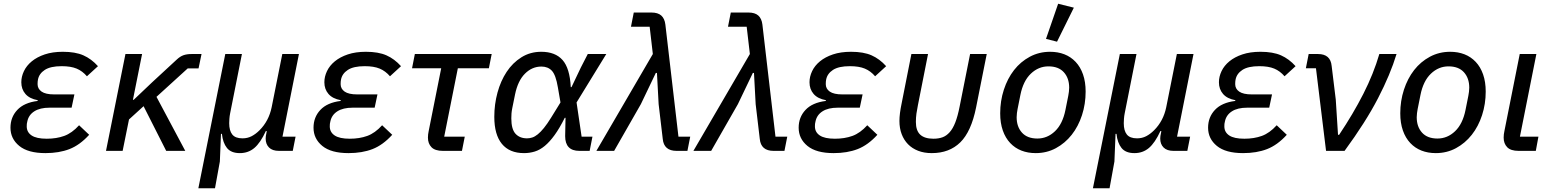

<svg xmlns="http://www.w3.org/2000/svg" viewBox="-20 -807 8298 1027"><path d="M457 -86Q407 -31 351.5 -9.5Q296 12 223 12Q130 12 83 -26.5Q36 -65 36 -124Q36 -180 72.5 -219Q109 -258 181 -267L182 -271Q138 -279 116 -304.5Q94 -330 94 -367Q94 -397 108 -426.5Q122 -456 150 -479Q178 -502 219.5 -516Q261 -530 316 -530Q383 -530 426 -511Q469 -492 504 -453L445 -399Q421 -427 390 -440Q359 -453 310 -453Q250 -453 219.5 -433Q189 -413 183 -381Q182 -376 181.5 -370.5Q181 -365 181 -357Q181 -332 202.5 -317Q224 -302 270 -302H378L363 -231H245Q194 -231 163.5 -211.5Q133 -192 126 -157Q124 -150 123.5 -144.5Q123 -139 123 -131Q123 -100 149 -82.5Q175 -65 230 -65Q282 -65 323.5 -80Q365 -95 403 -137Z M748 -239 670 -168 636 0H547L651 -518H740L691 -273H695L794 -367L925 -488Q943 -505 961 -511.5Q979 -518 1005 -518H1058L1042 -441H984L817 -289L971 0H869Z M1041 200 1185 -518H1274L1211 -201Q1208 -186 1207 -171.5Q1206 -157 1206 -148Q1206 -108 1222.5 -87.5Q1239 -67 1277 -67Q1304 -67 1326 -78.5Q1348 -90 1368 -110Q1418 -160 1433 -233L1490 -518H1579L1491 -76H1561L1546 0H1472Q1437 0 1419 -18Q1401 -36 1401 -66Q1401 -79 1405 -95L1407 -106H1402Q1373 -43 1340.5 -15.5Q1308 12 1263 12Q1216 12 1194 -15.5Q1172 -43 1167 -91H1162L1156 57L1130 200Z M2078 -86Q2028 -31 1972.5 -9.5Q1917 12 1844 12Q1751 12 1704 -26.5Q1657 -65 1657 -124Q1657 -180 1693.5 -219Q1730 -258 1802 -267L1803 -271Q1759 -279 1737 -304.5Q1715 -330 1715 -367Q1715 -397 1729 -426.5Q1743 -456 1771 -479Q1799 -502 1840.5 -516Q1882 -530 1937 -530Q2004 -530 2047 -511Q2090 -492 2125 -453L2066 -399Q2042 -427 2011 -440Q1980 -453 1931 -453Q1871 -453 1840.5 -433Q1810 -413 1804 -381Q1803 -376 1802.5 -370.5Q1802 -365 1802 -357Q1802 -332 1823.5 -317Q1845 -302 1891 -302H1999L1984 -231H1866Q1815 -231 1784.5 -211.5Q1754 -192 1747 -157Q1745 -150 1744.5 -144.5Q1744 -139 1744 -131Q1744 -100 1770 -82.5Q1796 -65 1851 -65Q1903 -65 1944.5 -80Q1986 -95 2024 -137Z M2349 0Q2307 0 2288 -19.5Q2269 -39 2269 -71Q2269 -79 2270 -88.5Q2271 -98 2273 -106L2340 -442H2184L2199 -518H2610L2595 -442H2429L2356 -76H2466L2451 0Z M3134 0H3079Q3003 0 3003 -79L3005 -177H3001Q2973 -121 2946.5 -84.5Q2920 -48 2894 -26.5Q2868 -5 2840.5 3.5Q2813 12 2783 12Q2705 12 2664.5 -37.5Q2624 -87 2624 -182Q2624 -249 2641 -311.5Q2658 -374 2690 -422.5Q2722 -471 2769 -500.5Q2816 -530 2875 -530Q2950 -530 2989 -486Q3028 -442 3033 -341H3037L3087 -446L3124 -518H3223L3064 -259L3091 -76H3149ZM2799 -67Q2813 -67 2827 -71.5Q2841 -76 2856.5 -88.5Q2872 -101 2889.5 -122.5Q2907 -144 2928 -178L2978 -259L2964 -340Q2953 -406 2932 -428.5Q2911 -451 2876 -451Q2826 -451 2788 -413Q2750 -375 2735 -302L2720 -228Q2717 -213 2716 -200.5Q2715 -188 2715 -174Q2715 -116 2737.5 -91.5Q2760 -67 2799 -67Z M3455 -664H3355L3370 -740H3464Q3499 -740 3517 -724Q3535 -708 3539 -676L3609 -76H3672L3657 0H3599Q3531 0 3525 -64L3503 -250L3494 -417H3488L3408 -250L3265 0H3170L3472 -518Z M3974 -664H3874L3889 -740H3983Q4018 -740 4036 -724Q4054 -708 4058 -676L4128 -76H4191L4176 0H4118Q4050 0 4044 -64L4022 -250L4013 -417H4007L3927 -250L3784 0H3689L3991 -518Z M4673 -86Q4623 -31 4567.5 -9.5Q4512 12 4439 12Q4346 12 4299 -26.5Q4252 -65 4252 -124Q4252 -180 4288.5 -219Q4325 -258 4397 -267L4398 -271Q4354 -279 4332 -304.5Q4310 -330 4310 -367Q4310 -397 4324 -426.5Q4338 -456 4366 -479Q4394 -502 4435.5 -516Q4477 -530 4532 -530Q4599 -530 4642 -511Q4685 -492 4720 -453L4661 -399Q4637 -427 4606 -440Q4575 -453 4526 -453Q4466 -453 4435.5 -433Q4405 -413 4399 -381Q4398 -376 4397.5 -370.5Q4397 -365 4397 -357Q4397 -332 4418.5 -317Q4440 -302 4486 -302H4594L4579 -231H4461Q4410 -231 4379.5 -211.5Q4349 -192 4342 -157Q4340 -150 4339.5 -144.5Q4339 -139 4339 -131Q4339 -100 4365 -82.5Q4391 -65 4446 -65Q4498 -65 4539.5 -80Q4581 -95 4619 -137Z M4890 -245Q4885 -221 4882 -199.5Q4879 -178 4879 -155Q4879 -108 4902.5 -86.5Q4926 -65 4973 -65Q5000 -65 5021 -72.5Q5042 -80 5059.5 -99.5Q5077 -119 5090 -152.5Q5103 -186 5113 -237L5169 -518H5258L5201 -232Q5175 -103 5116.5 -45.5Q5058 12 4964 12Q4923 12 4891 -0.5Q4859 -13 4837 -35.5Q4815 -58 4803 -89.5Q4791 -121 4791 -160Q4791 -198 4803 -255L4855 -518H4944Z M5520 12Q5478 12 5443.5 -1.5Q5409 -15 5383.5 -42Q5358 -69 5344 -109Q5330 -149 5330 -201Q5330 -267 5349.5 -327Q5369 -387 5404 -432Q5439 -477 5488.5 -503.5Q5538 -530 5597 -530Q5639 -530 5673.5 -516.5Q5708 -503 5733.5 -476Q5759 -449 5773 -409Q5787 -369 5787 -317Q5787 -251 5767.5 -191Q5748 -131 5712.5 -86Q5677 -41 5628 -14.5Q5579 12 5520 12ZM5529 -66Q5582 -66 5623 -105Q5664 -144 5679 -219L5694 -294Q5696 -305 5697.5 -316Q5699 -327 5699 -338Q5699 -389 5670.5 -420.5Q5642 -452 5588 -452Q5535 -452 5494 -413Q5453 -374 5438 -299L5423 -224Q5421 -213 5419.5 -202Q5418 -191 5418 -180Q5418 -129 5446.5 -97.5Q5475 -66 5529 -66ZM5634 -584 5575 -599 5640 -787 5724 -766Z M5826 200 5970 -518H6059L5996 -201Q5993 -186 5992 -171.5Q5991 -157 5991 -148Q5991 -108 6007.5 -87.5Q6024 -67 6062 -67Q6089 -67 6111 -78.5Q6133 -90 6153 -110Q6203 -160 6218 -233L6275 -518H6364L6276 -76H6346L6331 0H6257Q6222 0 6204 -18Q6186 -36 6186 -66Q6186 -79 6190 -95L6192 -106H6187Q6158 -43 6125.5 -15.5Q6093 12 6048 12Q6001 12 5979 -15.5Q5957 -43 5952 -91H5947L5941 57L5915 200Z M6863 -86Q6813 -31 6757.5 -9.5Q6702 12 6629 12Q6536 12 6489 -26.5Q6442 -65 6442 -124Q6442 -180 6478.5 -219Q6515 -258 6587 -267L6588 -271Q6544 -279 6522 -304.5Q6500 -330 6500 -367Q6500 -397 6514 -426.5Q6528 -456 6556 -479Q6584 -502 6625.5 -516Q6667 -530 6722 -530Q6789 -530 6832 -511Q6875 -492 6910 -453L6851 -399Q6827 -427 6796 -440Q6765 -453 6716 -453Q6656 -453 6625.5 -433Q6595 -413 6589 -381Q6588 -376 6587.5 -370.5Q6587 -365 6587 -357Q6587 -332 6608.5 -317Q6630 -302 6676 -302H6784L6769 -231H6651Q6600 -231 6569.5 -211.5Q6539 -192 6532 -157Q6530 -150 6529.5 -144.5Q6529 -139 6529 -131Q6529 -100 6555 -82.5Q6581 -65 6636 -65Q6688 -65 6729.5 -80Q6771 -95 6809 -137Z M7073 0 7019 -442H6965L6980 -518H7030Q7097 -518 7103 -454L7125 -274L7137 -86H7143Q7218 -198 7272.5 -305Q7327 -412 7358 -518H7450Q7417 -409 7351 -281.5Q7285 -154 7172 0Z M7660 12Q7618 12 7583.5 -1.5Q7549 -15 7523.5 -42Q7498 -69 7484 -109Q7470 -149 7470 -201Q7470 -267 7489.5 -327Q7509 -387 7544 -432Q7579 -477 7628.5 -503.5Q7678 -530 7737 -530Q7779 -530 7813.5 -516.5Q7848 -503 7873.5 -476Q7899 -449 7913 -409Q7927 -369 7927 -317Q7927 -251 7907.5 -191Q7888 -131 7852.5 -86Q7817 -41 7768 -14.5Q7719 12 7660 12ZM7669 -66Q7722 -66 7763 -105Q7804 -144 7819 -219L7834 -294Q7836 -305 7837.5 -316Q7839 -327 7839 -338Q7839 -389 7810.5 -420.5Q7782 -452 7728 -452Q7675 -452 7634 -413Q7593 -374 7578 -299L7563 -224Q7561 -213 7559.5 -202Q7558 -191 7558 -180Q7558 -129 7586.5 -97.5Q7615 -66 7669 -66Z M8195 0H8103Q8061 0 8042 -19.5Q8023 -39 8023 -71Q8023 -79 8024 -88.5Q8025 -98 8027 -106L8109 -518H8198L8110 -76H8209Z"/></svg>

Font: IBM Plex Sans Text
Style: Italic
Weight: 450
Italic angle: -11°
Designer: Mike Abbink, Paul van der Laan, Pieter van Rosmalen
Foundry: Bold Monday
Version: Version 3.005